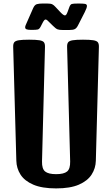

<svg xmlns="http://www.w3.org/2000/svg" viewBox="-20 -1047 626 1073"><path d="M293.5 5.9Q214.8 5.9 166 -15.1Q117.2 -36.1 94.7 -71.3Q72.3 -106.4 71.3 -148.9L53.7 -784.7Q53.2 -801.8 59.3 -810.3Q65.4 -818.8 84.7 -822Q104 -825.2 142.6 -825.2Q181.2 -825.2 200.4 -822Q219.7 -818.8 225.8 -810.3Q231.9 -801.8 231.4 -784.7L214.8 -144.5Q213.9 -103.5 232.2 -88.6Q250.5 -73.7 293.5 -73.7Q336.9 -73.7 355 -88.6Q373 -103.5 372.1 -144.5L355 -784.7Q354.5 -801.8 360.6 -810.3Q366.7 -818.8 386 -822Q405.3 -825.2 443.8 -825.2Q482.4 -825.2 501.7 -822Q521 -818.8 527.1 -810.3Q533.2 -801.8 532.7 -784.7L515.6 -148.9Q514.6 -106.4 491.9 -71.3Q469.2 -36.1 420.9 -15.1Q372.6 5.9 293.5 5.9ZM330.1 -879.4Q310.5 -879.4 301 -883.3Q291.5 -887.2 275.9 -902.8L251 -927.2Q243.2 -935.1 240.2 -936.5Q237.3 -938 234.4 -938Q227.5 -938 217.8 -918.9L207 -897.9Q200.2 -884.8 191.7 -882.3Q183.1 -879.9 155.8 -879.9Q136.2 -879.9 128.4 -883.1Q120.6 -886.2 120.6 -894.5Q120.6 -900.4 123.8 -907.2Q127 -914.1 131.3 -924.3L165.5 -1002Q173.8 -1020.5 186.5 -1023.9Q199.2 -1027.3 217.8 -1027.3H243.2Q263.7 -1027.3 272.2 -1022.9Q280.8 -1018.6 290 -1008.3L317.9 -978.5Q334.5 -960.9 342.8 -960.9Q346.7 -960.9 350.1 -965.1Q353.5 -969.2 357.9 -981L367.7 -1007.8Q373 -1022 381.1 -1024.7Q389.2 -1027.3 417.5 -1027.3Q443.8 -1027.3 454.8 -1025.4Q465.8 -1023.4 465.8 -1013.7Q465.8 -1002.9 453.6 -979L416 -905.3Q408.2 -889.6 398.2 -884.5Q388.2 -879.4 368.2 -879.4Z"/></svg>

Font: Denk One
Style: Regular
Weight: 400
Designer: Irina Smirnova, Eben Sorkin
Foundry: Sorkin Type Co.f
Version: Version 1.004; ttfautohint (v1.8.4.7-5d5b);gftools[0.9.23]